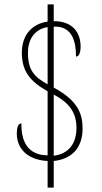

<svg xmlns="http://www.w3.org/2000/svg" viewBox="-20 -780 465 879"><path d="M198 -43V79H226V-43C304 -51 358 -99 358 -191C358 -253 342 -317 226 -379V-658C313 -662 328 -586 328 -521C341 -521 349 -537 349 -567C349 -632 311 -684 226 -683V-760H198V-681C131 -672 80 -624 80 -539C80 -452 119 -407 198 -362V-69C125 -69 76 -112 78 -215C59 -215 57 -185 57 -168C57 -104 101 -48 198 -43ZM198 -656V-394C137 -428 108 -458 108 -538C108 -599 137 -646 198 -656ZM226 -67V-347C297 -310 330 -264 330 -195C330 -124 296 -76 226 -67Z"/></svg>

Font: Noto Serif Hebrew ExtraCondensed Thin
Style: Regular
Weight: 100
Width: 2
Designer: Monotype Design Team
Foundry: Monotype Imaging Inc.
Version: Version 2.004